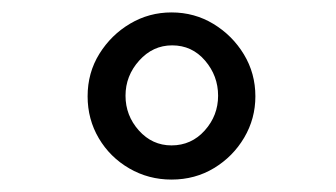

<svg xmlns="http://www.w3.org/2000/svg" viewBox="-20 -659 540 309"><path d="M256 -370Q219 -370 188 -388Q157 -406 139 -436.5Q121 -467 121 -504Q121 -542 140 -572.5Q159 -603 189.5 -621Q220 -639 256 -639Q293 -639 323.5 -620.5Q354 -602 372.5 -571.5Q391 -541 391 -504Q391 -468 373 -437.5Q355 -407 324.5 -388.5Q294 -370 256 -370ZM256 -425Q288 -425 309.5 -449Q331 -473 331 -505Q331 -537 310 -561.5Q289 -586 257 -586Q226 -586 204 -561.5Q182 -537 182 -505Q182 -473 203.5 -449Q225 -425 256 -425Z"/></svg>

Font: Ligconsolata
Style: Regular
Weight: 400
Monospace: yes
Designer: Raph Levien, Cyreal, Brenton Simpson
Foundry: Raph Levien, Cyreal, Google
Version: Version 3.001; ttfautohint (v1.8.2.53-6de2)